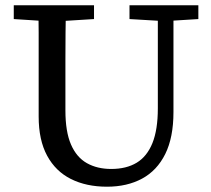

<svg xmlns="http://www.w3.org/2000/svg" viewBox="-20 -690 798 725"><path d="M384 15Q306 15 248 -14Q190 -43 158 -102Q126 -161 126 -250V-360Q126 -412 126 -463.5Q126 -515 126 -567Q126 -619 125 -670H229Q228 -619 227.5 -567.5Q227 -516 227 -464.5Q227 -413 227 -360V-273Q227 -193 248 -144.5Q269 -96 308 -74Q347 -52 400 -52Q457 -52 496 -75.5Q535 -99 555.5 -149.5Q576 -200 576 -281V-670H635V-267Q635 -171 604 -108.5Q573 -46 516.5 -15.5Q460 15 384 15ZM32 -618V-670H335V-618L206 -610H157ZM469 -618V-670H729V-618L616 -611H588Z"/></svg>

Font: Source Serif 4
Style: Regular
Weight: 400
Designer: Frank Grießhammer
Foundry: Adobe Systems Incorporated
Version: Version 4.004;hotconv 1.0.116;makeotfexe 2.5.65601